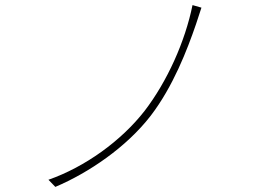

<svg xmlns="http://www.w3.org/2000/svg" viewBox="-20 -737 1040 753"><path d="M770 -707 735 -717C706 -574 636 -418 547 -302C455 -184 313 -82 170 -32L197 -4C329 -60 476 -160 571 -283C659 -398 714 -541 749 -643Z"/></svg>

Font: Noto Sans CJK Thin
Style: Regular
Weight: 100
Designer: Ryoko NISHIZUKA (kana & ideographs); Paul D. Hunt (Latin, Greek & Cyrillic); Wenlong ZHANG (bopomofo); Sandoll Communica
Foundry: Adobe Systems Incorporated
Version: Version 1.000;PS 1;hotconv 1.0.78;makeotf.lib2.5.61930